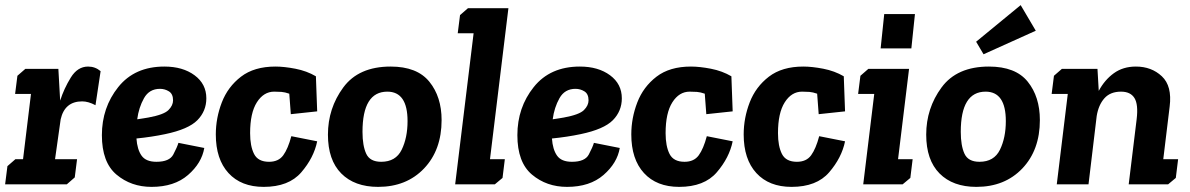

<svg xmlns="http://www.w3.org/2000/svg" viewBox="-27 -720 4648 750"><path d="M72 -451H201L208 -327Q223 -374 249.5 -417Q276 -460 317 -460Q345 -460 366 -442L346 -309Q318 -324 294 -324Q226 -324 210 -254L188 -98H274L265 -27L234 0H-7L2 -71L33 -98H63L94 -353H32L41 -424Z M584 -88Q635 -88 650 -116.5Q665 -145 670 -162L771 -142Q761 -83 707.5 -36.5Q654 10 565 10Q485 10 428 -38Q371 -86 371 -192Q371 -300 435 -380Q499 -460 615 -460Q687 -460 733 -426Q779 -392 779 -336Q779 -286 744 -250.5Q709 -215 618 -196Q566 -185 506 -179Q509 -136 526 -112Q543 -88 584 -88ZM553 -261Q613 -272 631 -290Q649 -308 649 -328Q649 -353 633 -363Q617 -373 598 -373Q556 -373 535.5 -336.5Q515 -300 509 -254Q521 -256 532 -257.5Q543 -259 553 -261Z M1044 -362Q1003 -362 976.5 -320.5Q950 -279 950 -200Q950 -149 965.5 -118.5Q981 -88 1024 -88Q1061 -88 1079.5 -113.5Q1098 -139 1111 -188L1212 -168Q1199 -104 1150 -47Q1101 10 1003 10Q915 10 865.5 -44Q816 -98 816 -195Q816 -259 839.5 -320Q863 -381 914.5 -420.5Q966 -460 1049 -460Q1083 -460 1127 -451.5Q1171 -443 1207 -422L1212 -285L1109 -274L1103 -354Q1086 -360 1072.5 -361Q1059 -362 1044 -362Z M1254 -194Q1254 -297 1314 -378.5Q1374 -460 1499 -460Q1602 -460 1650 -401Q1698 -342 1698 -251Q1698 -134 1629.5 -62Q1561 10 1450 10Q1358 10 1306 -42.5Q1254 -95 1254 -194ZM1389 -205Q1389 -151 1403.5 -119.5Q1418 -88 1462 -88Q1519 -88 1542 -135Q1565 -182 1565 -247Q1565 -362 1486 -362Q1389 -362 1389 -205Z M1770 -661 1801 -688H1959L1887 -98H1945L1936 -25L1906 0H1751L1823 -590H1761Z M2207 -88Q2258 -88 2273 -116.5Q2288 -145 2293 -162L2394 -142Q2384 -83 2330.5 -36.5Q2277 10 2188 10Q2108 10 2051 -38Q1994 -86 1994 -192Q1994 -300 2058 -380Q2122 -460 2238 -460Q2310 -460 2356 -426Q2402 -392 2402 -336Q2402 -286 2367 -250.5Q2332 -215 2241 -196Q2189 -185 2129 -179Q2132 -136 2149 -112Q2166 -88 2207 -88ZM2176 -261Q2236 -272 2254 -290Q2272 -308 2272 -328Q2272 -353 2256 -363Q2240 -373 2221 -373Q2179 -373 2158.5 -336.5Q2138 -300 2132 -254Q2144 -256 2155 -257.5Q2166 -259 2176 -261Z M2667 -362Q2626 -362 2599.5 -320.5Q2573 -279 2573 -200Q2573 -149 2588.5 -118.5Q2604 -88 2647 -88Q2684 -88 2702.5 -113.5Q2721 -139 2734 -188L2835 -168Q2822 -104 2773 -47Q2724 10 2626 10Q2538 10 2488.5 -44Q2439 -98 2439 -195Q2439 -259 2462.5 -320Q2486 -381 2537.5 -420.5Q2589 -460 2672 -460Q2706 -460 2750 -451.5Q2794 -443 2830 -422L2835 -285L2732 -274L2726 -354Q2709 -360 2695.5 -361Q2682 -362 2667 -362Z M3106 -362Q3065 -362 3038.5 -320.5Q3012 -279 3012 -200Q3012 -149 3027.5 -118.5Q3043 -88 3086 -88Q3123 -88 3141.5 -113.5Q3160 -139 3173 -188L3274 -168Q3261 -104 3212 -47Q3163 10 3065 10Q2977 10 2927.5 -44Q2878 -98 2878 -195Q2878 -259 2901.5 -320Q2925 -381 2976.5 -420.5Q3028 -460 3111 -460Q3145 -460 3189 -451.5Q3233 -443 3269 -422L3274 -285L3171 -274L3165 -354Q3148 -360 3134.5 -361Q3121 -362 3106 -362Z M3413 -531 3427 -665H3547L3533 -531ZM3334 -424 3365 -451H3524L3481 -98H3538L3529 -25L3499 0H3345L3388 -353H3325Z M4019 -600 3815 -508 3786 -557 3960 -700ZM3591 -194Q3591 -297 3651 -378.5Q3711 -460 3836 -460Q3940 -460 3987.5 -401Q4035 -342 4035 -251Q4035 -134 3966.5 -62Q3898 10 3787 10Q3695 10 3643 -42.5Q3591 -95 3591 -194ZM3726 -205Q3726 -151 3740.5 -119.5Q3755 -88 3799 -88Q3856 -88 3879 -135Q3902 -182 3902 -247Q3902 -362 3823 -362Q3726 -362 3726 -205Z M4121 -451H4260L4265 -365Q4288 -408 4324 -434Q4360 -460 4410 -460Q4471 -460 4511.5 -422Q4552 -384 4542 -304L4517 -98H4575L4566 -25L4536 0H4382L4413 -254Q4420 -312 4404.5 -337Q4389 -362 4352 -362Q4310 -362 4287 -336Q4264 -310 4257 -267L4225 0H4101L4144 -353H4081L4090 -424Z"/></svg>

Font: Zilla Slab
Style: Bold Italic
Weight: 700
Italic angle: -6°
Designer: Typotheque.com
Foundry: Typotheque type foundry
Version: Version 1.1; 2017; ttfautohint (v1.6)